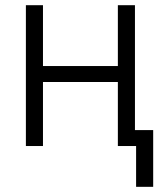

<svg xmlns="http://www.w3.org/2000/svg" viewBox="-20 -559 626 735"><path d="M447.8 -306.2V-245.1H127.9V-306.2ZM144.5 -539.1V0H79.1V-539.1ZM496.6 -539.1V0H431.2V-539.1ZM501 156.2V0H459V-61H566.4V156.2Z"/></svg>

Font: Inter 18pt Light
Style: Regular
Weight: 300
Designer: Rasmus Andersson
Foundry: rsms
Version: Version 4.001;git-66647c0bb